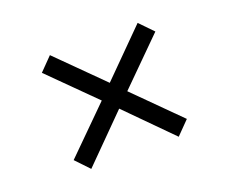

<svg xmlns="http://www.w3.org/2000/svg" viewBox="-77 -579 774 649"><g transform="rotate(-20 310.0 -255.0)"><path d="M151.9 -49.8 106 -98.1 264.2 -254.9 106 -412.1 151.9 -459 310.1 -301.8 467.8 -460 514.2 -412.1 356 -254.9 513.2 -98.1 466.8 -50.8 310.1 -209Z"/></g></svg>

Font: Archivo Light
Style: Regular
Weight: 300
Designer: Hector Gatti
Foundry: Omnibus-Type
Version: Version 2.001